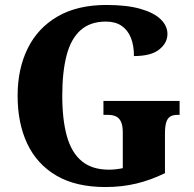

<svg xmlns="http://www.w3.org/2000/svg" viewBox="-20 -744 782 774"><path d="M405 10Q286 10 207.5 -36Q129 -82 90 -164.5Q51 -247 51 -358Q51 -466 91.5 -548.5Q132 -631 212 -677.5Q292 -724 409 -724Q491 -724 545.5 -708.5Q600 -693 627.5 -666.5Q655 -640 655 -607Q655 -571 622 -544.5Q589 -518 520 -518Q520 -561 507.5 -592Q495 -623 470 -640Q445 -657 407 -657Q344 -657 305 -622.5Q266 -588 248.5 -521Q231 -454 231 -358Q231 -262 249.5 -195.5Q268 -129 309.5 -94.5Q351 -60 419 -60Q432 -60 446 -61.5Q460 -63 475 -66V-210Q475 -236 468.5 -251.5Q462 -267 449 -274Q436 -281 413 -281H397V-337H704V-281H696Q677 -281 666 -274Q655 -267 650 -250.5Q645 -234 645 -206V-46Q588 -18 529.5 -4Q471 10 405 10Z"/></svg>

Font: Noto Serif Khmer SemiCondensed ExtraBold
Style: Regular
Weight: 800
Width: 4
Designer: Danh Hong and the Monotype Design Team
Foundry: Monotype Imaging Inc.
Version: Version 2.004